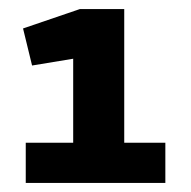

<svg xmlns="http://www.w3.org/2000/svg" viewBox="-20 -825 422 425"><path d="M142 -420V-695L51 -680L31 -762L157 -805H255V-420ZM37 -509H346V-420H37Z"/></svg>

Font: REM Medium
Style: Regular
Weight: 500
Designer: Octavio Pardo
Foundry: Ashler Design
Version: Version 1.005;gftools[0.9.28]